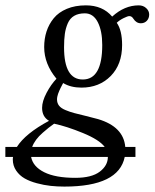

<svg xmlns="http://www.w3.org/2000/svg" viewBox="-41 -459 577 717"><path d="M340.8 -291Q340.8 -343.8 324 -376.5Q307.1 -409.2 275.9 -409.2Q252 -409.2 236.1 -399.9Q220.2 -390.6 212.2 -372.1Q204.1 -353.5 201.2 -332.8Q198.2 -312 198.2 -282.2Q198.2 -162.1 268.1 -162.1Q340.8 -162.1 340.8 -291ZM79.1 89.8H350.1Q330.1 63 268.8 37.8Q207.5 12.7 161.1 2.9Q147.5 12.7 140.4 18.3Q133.3 23.9 118.7 36.6Q104 49.3 94 62.7Q84 76.2 79.1 89.8ZM361.8 127H75.2Q82 163.1 124 184.1Q166 205.1 240.2 205.1Q301.3 205.1 331.5 182.1Q361.8 159.2 361.8 127ZM415 -291Q415 -218.3 372.3 -175Q329.6 -131.8 263.2 -131.8Q223.1 -131.8 194.8 -148.9Q193.8 -147.5 190.2 -140.1Q186.5 -132.8 184.8 -129.6Q183.1 -126.5 180.2 -119.6Q177.2 -112.8 175.8 -108.4Q174.3 -104 173.1 -98.4Q171.9 -92.8 171.9 -87.9Q171.9 -74.2 179.4 -64.5Q187 -54.7 203.6 -47.9Q220.2 -41 235.8 -36.9Q251.5 -32.7 279.1 -26.1Q306.6 -19.5 325.2 -14.2Q420.4 14.2 426.8 89.8H464.8V127H424.8Q402.3 237.8 199.2 237.8Q172.9 237.8 147.9 235.1Q123 232.4 96.7 225.3Q70.3 218.3 51 207.3Q31.7 196.3 19.3 178Q6.8 159.7 6.8 136.2Q6.8 129.9 7.8 127H-21V89.8H22Q53.7 39.6 142.1 -7.8Q116.2 -22.9 116.2 -56.2Q116.2 -80.6 132.8 -112.1Q149.4 -143.6 169.9 -165Q124 -220.2 124 -283.2Q124 -314.5 132.8 -341.6Q141.6 -368.7 159.7 -390.9Q177.7 -413.1 208.5 -426Q239.3 -439 279.8 -439Q342.3 -439 377.9 -397Q423.8 -439 477.1 -439Q493.7 -439 504.9 -428.7Q516.1 -418.5 516.1 -404.8Q516.1 -390.6 507.3 -381.3Q498.5 -372.1 484.9 -372.1Q467.8 -372.1 457 -389.2Q451.2 -398.9 441.9 -398.9Q436 -398.9 420.7 -391.4Q405.3 -383.8 395 -374Q415 -345.7 415 -291Z"/></svg>

Font: Common Serif
Style: Italic
Weight: 400
Italic angle: -12°
Designer: Philipp H. Poll, Khaled Hosny
Foundry: Stefan Peev, Context Ltd.
Version: Version 1.026